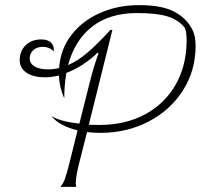

<svg xmlns="http://www.w3.org/2000/svg" viewBox="-20 -730 784 750"><path d="M744 -551Q744 -454 694.5 -376.5Q645 -299 560 -255Q475 -211 373 -211Q346 -211 320 -214L289 -92Q276 -40 276 -14Q276 -6 278 0H216Q227 -13 233.5 -31Q240 -49 251 -92L283 -221Q248 -229 221.5 -243.5Q195 -258 181 -277Q212 -256 290 -247L328 -398Q345 -468 365 -522L361 -524Q305 -470 239 -445Q231 -395 231 -346Q212 -388 210 -435Q179 -428 157 -428Q110 -428 83.5 -446Q57 -464 57 -495Q57 -531 80.5 -553.5Q104 -576 141 -576Q166 -576 179 -564Q192 -552 190 -529Q173 -547 147 -547Q124 -547 110 -534Q96 -521 96 -502Q96 -482 115 -470.5Q134 -459 169 -459Q188 -459 211 -464Q216 -538 259 -593.5Q302 -649 371 -679.5Q440 -710 523 -710Q612 -710 660.5 -684.5Q709 -659 732 -613Q744 -589 744 -551ZM709 -572Q709 -606 702 -621Q678 -652 635.5 -665.5Q593 -679 515 -679Q408 -679 340 -626Q272 -573 246 -476Q284 -492 323 -525.5Q362 -559 411 -613H419L327 -243Q342 -242 369 -242Q470 -242 547 -283.5Q624 -325 666.5 -400Q709 -475 709 -572Z"/></svg>

Font: Srisakdi
Style: Regular
Weight: 400
Designer: Cadson Demak Co.,Ltd.
Foundry: Cadson Demak Co.,Ltd.
Version: Version 1.000